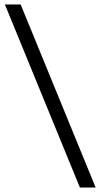

<svg xmlns="http://www.w3.org/2000/svg" viewBox="-20 -725 453 865"><path d="M411 120 73 -705H2L340 120Z"/></svg>

Font: Plus Jakarta Sans Light
Style: Regular
Weight: 300
Designer: Gumpita Rahayu
Foundry: Tokotype
Version: Version 2.071;gftools[0.9.30]